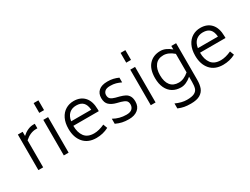

<svg xmlns="http://www.w3.org/2000/svg" viewBox="-78 -1562 3348 2568"><g transform="rotate(-30 1596.0 -278.5)"><path d="M363 -561V-491H340Q252 -491 169 -417V0H95V-549H169V-485Q208 -521 252 -541Q296 -561 340 -561Z M488 -808H562V-657H488ZM488 -549H562V0H488Z M796 -277Q796 -176 842 -114Q888 -52 989 -52Q1062 -52 1151 -93L1175 -29Q1087 17 985 17Q858 17 788.5 -63Q719 -143 719 -276Q719 -368 751 -433Q783 -498 838.5 -531.5Q894 -565 963 -565Q1068 -565 1128 -499Q1188 -433 1189 -308V-279H796ZM801 -346H1111Q1105 -423 1069 -459.5Q1033 -496 963 -496Q898 -496 855.5 -458.5Q813 -421 801 -346Z M1289 -26V-104Q1380 -52 1487 -52Q1547 -52 1574.5 -78Q1602 -104 1602 -145Q1602 -186 1579.5 -205Q1557 -224 1508 -238L1450 -253Q1383 -270 1343.5 -305.5Q1304 -341 1304 -414Q1304 -484 1350 -524.5Q1396 -565 1485 -565Q1534 -565 1573 -556Q1612 -547 1652 -529V-456Q1612 -475 1575 -485.5Q1538 -496 1487 -496Q1430 -496 1405 -472.5Q1380 -449 1380 -415Q1380 -375 1403 -355.5Q1426 -336 1471 -324L1529 -309Q1577 -296 1608.5 -279.5Q1640 -263 1659 -231Q1678 -199 1678 -146Q1678 -68 1626 -25.5Q1574 17 1487 17Q1429 17 1383.5 7Q1338 -3 1289 -26Z M1831 -808H1905V-657H1831ZM1831 -549H1905V0H1831Z M2539 -549V15Q2539 89 2520 140Q2501 191 2450.5 221Q2400 251 2309 251Q2250 251 2207.5 243Q2165 235 2117 215V138Q2160 158 2204 169Q2248 180 2287 180Q2365 180 2403.5 160Q2442 140 2453.5 103.5Q2465 67 2465 5V-74Q2382 -3 2303 -3Q2231 -3 2176.5 -35.5Q2122 -68 2091.5 -131.5Q2061 -195 2061 -285Q2061 -422 2127 -493.5Q2193 -565 2303 -565Q2383 -565 2465 -495V-549ZM2465 -141V-427Q2387 -495 2309 -495Q2226 -495 2182 -439Q2138 -383 2138 -285Q2138 -184 2181.5 -129Q2225 -74 2309 -74Q2388 -74 2465 -141Z M2753 -277Q2753 -176 2799 -114Q2845 -52 2946 -52Q3019 -52 3108 -93L3132 -29Q3044 17 2942 17Q2815 17 2745.5 -63Q2676 -143 2676 -276Q2676 -368 2708 -433Q2740 -498 2795.5 -531.5Q2851 -565 2920 -565Q3025 -565 3085 -499Q3145 -433 3146 -308V-279H2753ZM2758 -346H3068Q3062 -423 3026 -459.5Q2990 -496 2920 -496Q2855 -496 2812.5 -458.5Q2770 -421 2758 -346Z"/></g></svg>

Font: Biryani Light
Style: Regular
Weight: 300
Designer: Dan Reynolds and Mathieu Réguer
Foundry: Dan Reynolds and Mathieu Réguer
Version: Version 1.004; ttfautohint (v1.1) -l 5 -r 5 -G 72 -x 0 -D la